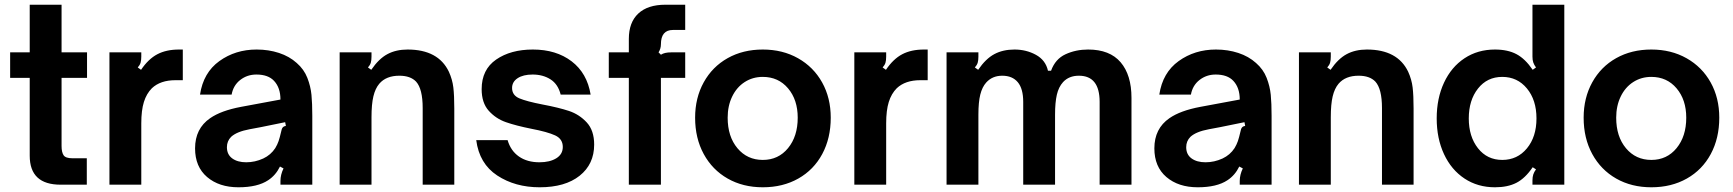

<svg xmlns="http://www.w3.org/2000/svg" viewBox="-20 -783 7348 814"><path d="M237 0Q106 0 106 -123V-453H23V-561H106V-763H241V-561H349V-453H241V-164Q241 -138 249.5 -125Q258 -112 287 -112H348V0Z M444 0V-561H579V-543Q579 -527 576 -517Q573 -507 564 -497L578 -487Q609 -533 647 -553Q685 -573 739 -573H755V-443H724Q660 -443 624 -409Q601 -386 590 -350.5Q579 -315 579 -260V0Z M807 -154Q807 -238 871 -282Q917 -314 1002 -330L1169 -361Q1169 -411 1142 -440Q1117 -467 1067 -467Q1028 -467 998.5 -444Q969 -421 962 -382H828Q842 -475 910 -524Q978 -573 1068 -573Q1119 -573 1163 -558.5Q1207 -544 1238 -516Q1269 -489 1283 -453Q1297 -417 1300.5 -381Q1304 -345 1304 -292V0H1169V-16Q1169 -42 1182 -69L1167 -77Q1149 -40 1117 -19Q1072 11 991 11Q909 11 858 -32.5Q807 -76 807 -154ZM1096 -111Q1128 -126 1147 -155Q1156 -170 1161 -184.5Q1166 -199 1172 -225Q1174 -237 1178.5 -242.5Q1183 -248 1192 -249L1189 -265Q1109 -249 1086 -244L1038 -235Q984 -225 960 -203Q942 -185 942 -159Q942 -128 964.5 -111.5Q987 -95 1024 -95Q1061 -95 1096 -111Z M1420 0V-561H1555V-543Q1555 -527 1552 -517Q1549 -507 1540 -497L1554 -487Q1586 -534 1622.5 -553.5Q1659 -573 1708 -573Q1838 -573 1883 -479Q1898 -446 1902 -412Q1906 -378 1906 -323V0H1772V-325Q1772 -406 1744 -437Q1720 -462 1673 -462Q1617 -462 1588 -428Q1571 -408 1563 -374.5Q1555 -341 1555 -286V0Z M1999 -189H2132Q2145 -144 2180 -119.5Q2215 -95 2267 -95Q2311 -95 2338.5 -112Q2366 -129 2366 -160Q2366 -194 2333.5 -209Q2301 -224 2233 -237Q2168 -250 2125 -265Q2082 -280 2052 -313.5Q2022 -347 2022 -405Q2022 -488 2083.5 -530.5Q2145 -573 2239 -573Q2338 -573 2403.5 -523Q2469 -473 2484 -382H2357Q2346 -426 2314 -446.5Q2282 -467 2238 -467Q2198 -467 2174.5 -451.5Q2151 -436 2151 -410Q2151 -379 2182 -366Q2213 -353 2280 -340Q2349 -327 2392.5 -312.5Q2436 -298 2467.5 -264Q2499 -230 2499 -170Q2499 -87 2437.5 -38Q2376 11 2268 11Q2164 11 2088 -39Q2012 -89 1999 -189Z M2646 0V-453H2561V-561H2646V-618Q2646 -688 2686 -725.5Q2726 -763 2801 -763H2885V-656H2833Q2782 -656 2782 -595Q2782 -577 2772 -561L2782 -551Q2797 -561 2825 -561H2885V-453H2782V0Z M2927 -284Q2927 -368 2963.5 -434Q3000 -500 3065 -536.5Q3130 -573 3214 -573Q3298 -573 3363.5 -536Q3429 -499 3465.5 -433.5Q3502 -368 3502 -284Q3502 -197 3466 -130Q3430 -63 3364.5 -26Q3299 11 3214 11Q3130 11 3065 -26Q3000 -63 2963.5 -130Q2927 -197 2927 -284ZM3362 -284Q3362 -360 3321 -408.5Q3280 -457 3214 -457Q3171 -457 3137 -435Q3103 -413 3084 -373.5Q3065 -334 3065 -284Q3065 -204 3106.5 -154.5Q3148 -105 3214 -105Q3280 -105 3321 -155Q3362 -205 3362 -284Z M3602 0V-561H3737V-543Q3737 -527 3734 -517Q3731 -507 3722 -497L3736 -487Q3767 -533 3805 -553Q3843 -573 3897 -573H3913V-443H3882Q3818 -443 3782 -409Q3759 -386 3748 -350.5Q3737 -315 3737 -260V0Z M3993 0V-561H4128V-543Q4128 -527 4125 -517Q4122 -507 4113 -497L4127 -487Q4159 -534 4195.5 -553.5Q4232 -573 4281 -573Q4331 -573 4372 -550.5Q4413 -528 4423 -483H4436Q4454 -533 4497.5 -553Q4541 -573 4593 -573Q4685 -573 4731 -519Q4777 -465 4777 -368V0H4642V-351Q4642 -462 4554 -462Q4512 -462 4487 -435Q4468 -414 4460.5 -381Q4453 -348 4453 -297V0H4318V-351Q4318 -407 4295 -434.5Q4272 -462 4229 -462Q4187 -462 4161 -433Q4144 -414 4136 -382Q4128 -350 4128 -297V0Z M4874 -154Q4874 -238 4938 -282Q4984 -314 5069 -330L5236 -361Q5236 -411 5209 -440Q5184 -467 5134 -467Q5095 -467 5065.5 -444Q5036 -421 5029 -382H4895Q4909 -475 4977 -524Q5045 -573 5135 -573Q5186 -573 5230 -558.5Q5274 -544 5305 -516Q5336 -489 5350 -453Q5364 -417 5367.5 -381Q5371 -345 5371 -292V0H5236V-16Q5236 -42 5249 -69L5234 -77Q5216 -40 5184 -19Q5139 11 5058 11Q4976 11 4925 -32.5Q4874 -76 4874 -154ZM5163 -111Q5195 -126 5214 -155Q5223 -170 5228 -184.5Q5233 -199 5239 -225Q5241 -237 5245.5 -242.5Q5250 -248 5259 -249L5256 -265Q5176 -249 5153 -244L5105 -235Q5051 -225 5027 -203Q5009 -185 5009 -159Q5009 -128 5031.5 -111.5Q5054 -95 5091 -95Q5128 -95 5163 -111Z M5487 0V-561H5622V-543Q5622 -527 5619 -517Q5616 -507 5607 -497L5621 -487Q5653 -534 5689.5 -553.5Q5726 -573 5775 -573Q5905 -573 5950 -479Q5965 -446 5969 -412Q5973 -378 5973 -323V0H5839V-325Q5839 -406 5811 -437Q5787 -462 5740 -462Q5684 -462 5655 -428Q5638 -408 5630 -374.5Q5622 -341 5622 -286V0Z M6071 -281Q6071 -366 6102 -432.5Q6133 -499 6189 -536Q6245 -573 6318 -573Q6372 -573 6409 -553.5Q6446 -534 6478 -487L6492 -497Q6484 -508 6480.5 -518Q6477 -528 6477 -543V-763H6612V0H6477V-18Q6477 -33 6480.5 -43.5Q6484 -54 6492 -65L6478 -74Q6446 -27 6409 -8Q6372 11 6318 11Q6245 11 6189 -26Q6133 -63 6102 -129.5Q6071 -196 6071 -281ZM6494 -281Q6494 -359 6453.5 -408Q6413 -457 6349 -457Q6285 -457 6246 -407.5Q6207 -358 6207 -281Q6207 -204 6246 -154.5Q6285 -105 6349 -105Q6413 -105 6453.5 -154Q6494 -203 6494 -281Z M6694 -284Q6694 -368 6730.5 -434Q6767 -500 6832 -536.5Q6897 -573 6981 -573Q7065 -573 7130.5 -536Q7196 -499 7232.5 -433.5Q7269 -368 7269 -284Q7269 -197 7233 -130Q7197 -63 7131.5 -26Q7066 11 6981 11Q6897 11 6832 -26Q6767 -63 6730.5 -130Q6694 -197 6694 -284ZM7129 -284Q7129 -360 7088 -408.5Q7047 -457 6981 -457Q6938 -457 6904 -435Q6870 -413 6851 -373.5Q6832 -334 6832 -284Q6832 -204 6873.5 -154.5Q6915 -105 6981 -105Q7047 -105 7088 -155Q7129 -205 7129 -284Z"/></svg>

Font: Open Sauce Sans
Style: Bold
Weight: 700
Designer: Alfredo Marco Pradil
Foundry: Creative Sauce Fz LLC
Version: Version 1.477